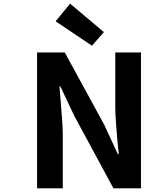

<svg xmlns="http://www.w3.org/2000/svg" viewBox="-20 -1026 789 1046"><path d="M182 0V-740H333L548 -346L622 -186H627Q608 -369 608 -445V-740H748V0H598L384 -396L309 -555H304Q322 -349 322 -297V0ZM481 -777 283 -910 362 -1006 546 -851Z"/></svg>

Font: NotoSansHansBold
Style: Bold
Weight: 700
Designer: Ryoko NISHIZUKA  (kana & ideographs); Paul D. Hunt (Latin, Greek & Cyrillic); Wenlong ZHANG  (bopomofo); Sandoll Communi
Foundry: Adobe Systems Incorporated
Version: Version 1.00;December 8, 2021;FontCreator 13.0.0.2675 64-bit